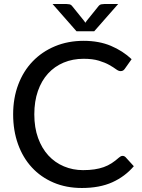

<svg xmlns="http://www.w3.org/2000/svg" viewBox="-20 -929 707 957"><path d="M45.5 0ZM591 -152Q599.5 -152 606 -145.5L647 -100.5Q603 -49 539.8 -20.5Q476.5 8 388 8Q310 8 246.8 -19Q183.5 -46 138.8 -94.5Q94 -143 69.8 -210.5Q45.5 -278 45.5 -359Q45.5 -440 71 -507.5Q96.5 -575 143 -623.2Q189.5 -671.5 254.2 -698.5Q319 -725.5 397 -725.5Q473.5 -725.5 532.8 -700.5Q592 -675.5 636 -634L602 -586Q598.5 -581 593.8 -577.8Q589 -574.5 580.5 -574.5Q571 -574.5 558.2 -584Q545.5 -593.5 524.8 -605.2Q504 -617 473 -626.5Q442 -636 396.5 -636Q342.5 -636 297.2 -617Q252 -598 219.5 -562.5Q187 -527 169 -475.5Q151 -424 151 -359Q151 -293 169.8 -241.2Q188.5 -189.5 221.2 -154Q254 -118.5 298.5 -99.8Q343 -81 394 -81Q425.5 -81 450.5 -84.8Q475.5 -88.5 496.8 -96Q518 -103.5 536.5 -115.5Q555 -127.5 573.5 -144Q577.5 -147.5 581.8 -149.8Q586 -152 591 -152ZM242 -909H311Q317.5 -909 326 -907.5Q334.5 -906 341 -897L399.5 -824.5Q402.5 -819 405.5 -815.5L411.5 -824.5L469.5 -896.5Q476.5 -906 485 -907.5Q493.5 -909 500 -909H569L449.5 -773H361.5Z"/></svg>

Font: Lato Medium
Style: Regular
Weight: 500
Designer: Lukasz Dziedzic
Foundry: tyPoland Lukasz Dziedzic
Version: Version 2.006; 2014-01-15